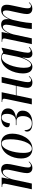

<svg xmlns="http://www.w3.org/2000/svg" viewBox="1388 -1974 596 3411"><g transform="rotate(-90 1685.5 -268.0)"><path d="M408 10C460 10 493 -14 522 -49L516 -57C495 -34 474 -16 451 -16C428 -16 416 -34 416 -68C416 -100 423 -137 431 -177L461 -320C470 -360 479 -405 479 -439C479 -495 454 -545 382 -545C311 -545 261 -505 215 -400H213L238 -536H71L69 -526H81C116 -526 129 -516 129 -490C129 -479 126 -461 122 -442L29 0H131L200 -322C217 -404 273 -516 335 -516C373 -516 378 -477 378 -449C378 -413 365 -358 360 -333L333 -207C322 -156 316 -117 316 -86C316 -27 349 10 408 10Z M748 10C934 10 1017 -201 1017 -345C1017 -487 942 -546 849 -546C660 -546 576 -339 576 -191C576 -55 645 10 748 10ZM751 0C703 0 675 -40 675 -151C675 -319 737 -536 843 -536C893 -536 917 -490 917 -382C917 -220 862 0 751 0Z M1203 10C1348 10 1426 -60 1426 -164C1426 -234 1383 -268 1295 -278V-281C1399 -294 1466 -337 1466 -424C1466 -499 1410 -546 1305 -546C1178 -546 1130 -483 1130 -435C1130 -405 1153 -390 1200 -390C1216 -487 1249 -536 1304 -536C1355 -536 1369 -494 1369 -442C1369 -345 1322 -284 1248 -284H1170L1168 -274H1240C1296 -274 1329 -235 1329 -159C1329 -65 1282 0 1202 0C1118 0 1081 -44 1078 -130C1069 -130 1054 -116 1054 -85C1054 -26 1105 10 1203 10Z M1924 10C1984 10 2014 -18 2040 -47L2034 -54C2011 -30 1992 -13 1969 -13C1941 -13 1932 -35 1932 -71C1932 -101 1938 -132 1949 -183L2026 -536H1924L1867 -283H1699L1753 -536H1580L1578 -526H1587C1624 -526 1638 -517 1638 -492C1638 -481 1634 -463 1630 -442L1537 0H1639L1697 -273H1865L1846 -183C1837 -144 1831 -111 1831 -81C1831 -32 1854 10 1924 10Z M2205 10C2274 10 2324 -44 2370 -168H2372C2367 -133 2362 -105 2362 -74C2362 -19 2389 10 2439 10C2491 10 2531 -19 2557 -43L2551 -53C2529 -32 2510 -20 2489 -20C2467 -20 2455 -39 2455 -75C2455 -106 2466 -167 2473 -197L2544 -535H2528L2464 -508C2442 -528 2410 -546 2362 -546C2177 -546 2087 -316 2087 -160C2087 -58 2123 10 2205 10ZM2241 -14C2208 -14 2187 -49 2187 -141C2187 -289 2257 -535 2374 -535C2398 -535 2421 -526 2435 -505L2385 -262C2360 -142 2298 -14 2241 -14Z M3239 9C3291 9 3323 -14 3351 -47L3345 -54C3325 -32 3307 -15 3283 -15C3255 -15 3244 -38 3244 -76C3244 -97 3248 -129 3254 -161L3289 -324C3296 -360 3307 -403 3307 -444C3307 -510 3276 -545 3212 -545C3142 -545 3099 -508 3053 -410H3050C3052 -419 3052 -430 3052 -439C3052 -501 3027 -545 2955 -545C2898 -545 2847 -514 2801 -413H2798L2822 -536H2649L2647 -526H2659C2693 -526 2708 -519 2708 -492C2708 -481 2704 -463 2700 -445L2607 0H2710L2781 -329C2793 -388 2853 -515 2912 -515C2946 -515 2953 -481 2953 -454C2953 -421 2944 -379 2934 -331L2908 -214C2894 -150 2879 -59 2877 0H2982C2985 -58 2995 -140 3007 -195L3038 -339C3052 -394 3106 -516 3167 -516C3201 -516 3206 -482 3206 -454C3206 -418 3194 -364 3186 -332L3158 -201C3149 -158 3142 -120 3142 -88C3142 -28 3175 9 3239 9Z"/></g></svg>

Font: Noto Serif Display Condensed Medium
Style: Italic
Weight: 500
Width: 3
Italic angle: -12°
Designer: Monotype Design Team
Foundry: Monotype Imaging Inc.
Version: Version 2.009